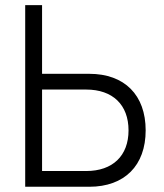

<svg xmlns="http://www.w3.org/2000/svg" viewBox="-20 -713 626 733"><path d="M76.2 0H320.8C455.6 0 536.1 -81.1 536.1 -215.3C536.1 -350.1 455.6 -431.2 320.8 -431.2H140.6V-693.4H76.2ZM140.6 -60.1V-371.1H309.1C410.2 -371.1 470.7 -313 470.7 -215.3C470.7 -118.2 410.2 -60.1 309.1 -60.1Z"/></svg>

Font: Cascadia Code Light
Style: Regular
Weight: 300
Monospace: yes
Designer: Aaron Bell
Foundry: Saja Typeworks
Version: Version 2404.023